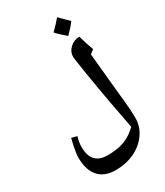

<svg xmlns="http://www.w3.org/2000/svg" viewBox="-268 -980 1148 1337"><g transform="rotate(-30 306.0 -311.5)"><path d="M251 252Q161 252 114 199.5Q67 147 67 47Q67 30 70 8.5Q73 -13 78.5 -40Q84 -67 92 -98L136 -87Q123 -44 123 -7Q123 64 155 99Q187 134 253 134Q308 134 350.5 124.5Q393 115 430 93Q446 84 461.5 71.5Q477 59 493 45L471 -72Q462 -116 451 -177.5Q440 -239 428.5 -305.5Q417 -372 407.5 -431Q398 -490 392 -530Q386 -570 386 -578Q386 -620 418 -650Q450 -680 494 -680Q503 -646 513 -615.5Q523 -585 534 -557L502 -533L532 -221Q537 -172 541 -134.5Q545 -97 547 -63.5Q549 -30 549 7Q549 74 509 131Q469 188 401 220Q367 236 329.5 244Q292 252 251 252ZM430 -723Q379 -765 353 -795Q376 -818 394.5 -837.5Q413 -857 428 -875Q439 -863 457 -845Q475 -827 500 -803Q488 -786 470.5 -766Q453 -746 430 -723Z"/></g></svg>

Font: Noto Naskh Arabic
Style: Regular
Weight: 400
Designer: Monotype Design Team, David Williams, Mohamad Dakak and Nizar Qandah
Foundry: Monotype Imaging Inc.
Version: Version 2.013